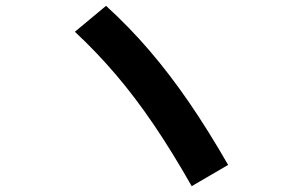

<svg xmlns="http://www.w3.org/2000/svg" viewBox="-20 -696 1040 659"><path d="M638 -57Q571 -175 507.5 -268.5Q444 -362 378 -439.5Q312 -517 237 -587L344 -676Q424 -603 493 -522.5Q562 -442 628 -346Q694 -250 763 -130Z"/></svg>

Font: M PLUS 1 Code
Style: Bold
Weight: 700
Designer: Coji Morishita
Foundry: UNDERFOREST DESIGN
Version: Version 1.002